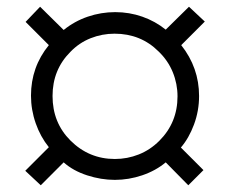

<svg xmlns="http://www.w3.org/2000/svg" viewBox="-20 -627 680 570"><path d="M101 -77 55 -120 125 -190Q100 -221 86 -261Q72 -301 72 -343Q72 -428 125 -493L56 -562L99 -607L169 -538Q201 -564 240.5 -577.5Q280 -591 322 -591Q364 -591 402.5 -577.5Q441 -564 472 -539L541 -607L588 -563L518 -493Q571 -426 571 -342Q571 -298 556 -257.5Q541 -217 517 -189L584 -122L539 -77L472 -145Q442 -120 402 -106.5Q362 -93 321 -93Q280 -93 238.5 -106.5Q197 -120 169 -145ZM453 -209Q507 -263 507 -341Q507 -378 493 -412.5Q479 -447 451 -474Q398 -527 320 -527Q283 -527 249 -513.5Q215 -500 189 -473Q136 -420 136 -342Q136 -263 189 -210Q244 -155 321 -155Q358 -155 392 -168.5Q426 -182 453 -209Z"/></svg>

Font: Open Sauce Sans Light
Style: Regular
Weight: 300
Designer: Alfredo Marco Pradil
Foundry: Creative Sauce Fz LLC
Version: Version 1.477